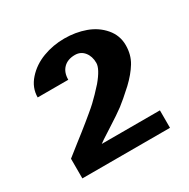

<svg xmlns="http://www.w3.org/2000/svg" viewBox="-101 -839 573 581"><g transform="rotate(-30 185.5 -548.0)"><path d="M192.9 -745.1Q231.9 -745.1 265.9 -732.9Q299.8 -720.7 322 -694.8Q344.2 -668.9 344.2 -634.8Q344.2 -601.6 328.6 -575.9Q313 -550.3 286.1 -524.9Q252.9 -494.6 234.9 -481Q216.8 -467.3 176.8 -441.9Q135.3 -415.5 131.8 -412.1H335V-351.1H28.8V-419.9Q30.3 -421.4 70.8 -453.1Q76.7 -457.5 95.5 -472.4Q114.3 -487.3 121.1 -492.9Q127.9 -498.5 143.3 -511.2Q158.7 -523.9 167.5 -532.2Q176.3 -540.5 188 -552.5Q199.7 -564.5 210 -576.2Q240.2 -612.3 240.2 -632.8Q240.2 -655.8 228 -670.9Q215.8 -686 195.8 -686Q170.4 -686 155.8 -671.4Q141.1 -656.7 141.1 -630.9H34.2Q34.2 -664.6 58.1 -691.4Q82 -718.3 117.7 -731.7Q153.3 -745.1 192.9 -745.1Z"/></g></svg>

Font: Perun
Style: Bold
Weight: 700
Foundry: Copyright (c) Stefan Peev, Context Ltd, 2016
Version: Version 1.0000